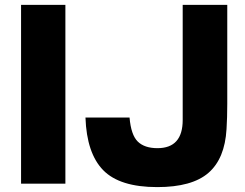

<svg xmlns="http://www.w3.org/2000/svg" viewBox="-20 -750 1002 784"><path d="M247 -730V0H66V-730ZM329 -270H509Q515 -199 542.5 -172Q570 -145 623 -145Q726 -145 726 -260V-730H908V-326Q908 -270 905 -223Q898 -102 831 -44Q764 14 622 14Q469 14 401.5 -55Q334 -124 329 -270Z"/></svg>

Font: Nacelle Heavy
Style: Regular
Weight: 800
Designer: Sora Sagano
Foundry: Sora Sagano
Version: Version 1.000;FEAKit 1.0